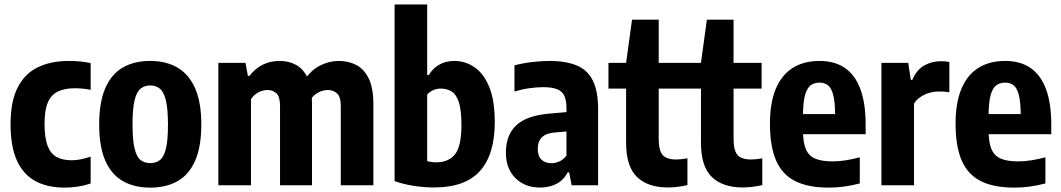

<svg xmlns="http://www.w3.org/2000/svg" viewBox="-20 -828 4740 858"><path d="M268.4 10.4Q191.3 10.4 137.3 -19.2Q83.4 -48.7 55.3 -111.1Q27.2 -173.5 27.2 -272.8Q27.2 -374.6 58.8 -436.8Q90.4 -499 149 -527.4Q207.5 -555.7 287.9 -555.7Q313.4 -555.7 337.6 -553.4Q361.9 -551.1 385.1 -546.1V-426.5Q367.3 -430.3 349 -431.9Q330.7 -433.6 315.2 -433.6Q268 -433.6 237.9 -418.6Q207.8 -403.7 193.4 -369.1Q179 -334.6 179 -275.5Q179 -212.7 192.5 -176.9Q206.1 -141.2 233.1 -126.5Q260.1 -111.8 300.5 -111.8Q319.3 -111.8 340.2 -115.9Q361 -120 385.1 -127.8V-8.2Q357.2 1.3 327.1 5.8Q297 10.4 268.4 10.4Z M651.4 10.4Q579.5 10.4 528.4 -19.1Q477.2 -48.7 450.2 -110.8Q423.2 -172.9 423.2 -270.7Q423.2 -370.2 450.1 -433.2Q477.1 -496.1 528.2 -525.9Q579.2 -555.7 651.4 -555.7Q723.2 -555.7 774.4 -525.2Q825.5 -494.7 852.6 -431.9Q879.6 -369.2 879.6 -272.1Q879.6 -173.6 852.6 -111.1Q825.7 -48.7 774.6 -19.1Q723.5 10.4 651.4 10.4ZM651.4 -99.1Q676.7 -99.1 694.4 -112.6Q712 -126.1 721.3 -163Q730.6 -200 730.6 -270.1Q730.6 -342.2 721.1 -380.2Q711.6 -418.1 693.8 -432.2Q676 -446.2 651.4 -446.2Q626.7 -446.2 608.9 -432.4Q591.1 -418.6 581.7 -381.1Q572.2 -343.5 572.2 -272.7Q572.2 -201.3 581.5 -163.8Q590.8 -126.3 608.4 -112.7Q626 -99.1 651.4 -99.1Z M955.8 0V-547H1077.1L1087.8 -488.9H1094.6Q1121 -522.8 1154.7 -539.2Q1188.5 -555.7 1231 -555.7Q1270.5 -555.7 1303.1 -538Q1335.7 -520.3 1355 -479.7Q1374.2 -439.1 1374.2 -370.3V0H1231.4V-354.1Q1231.4 -395.3 1215.7 -410.6Q1199.9 -425.8 1175.1 -425.8Q1163.2 -425.8 1149.5 -421.6Q1135.8 -417.3 1123 -408.1Q1110.3 -398.9 1101.5 -384.1V0ZM1502.9 0V-354.1Q1502.9 -395.3 1486.2 -410.6Q1469.4 -425.8 1444.6 -425.8Q1432.7 -425.8 1418.3 -421.4Q1403.9 -417 1390.2 -407Q1376.5 -397.1 1366.9 -380.5L1341 -470.3Q1369.1 -514.2 1409.9 -534.9Q1450.7 -555.7 1493.9 -555.7Q1537.2 -555.7 1572.3 -537.5Q1607.5 -519.2 1628 -476.7Q1648.5 -434.2 1648.5 -361.8V0Z M1918.4 9.7Q1874.8 9.7 1828 2.4Q1781.3 -4.9 1743.3 -18.8V-808H1889V-492.5H1896.2Q1912.8 -521.3 1941.9 -538.5Q1971.1 -555.7 2010.5 -555.7Q2058.6 -555.7 2099.7 -528.1Q2140.8 -500.5 2165.9 -440.3Q2191 -380.1 2191 -282.1Q2191 -137.8 2124.8 -63.9Q2058.6 10.1 1918.4 9.7ZM1929.6 -102.6Q1984.3 -102.6 2013.2 -138.4Q2042 -174.1 2042 -269Q2042 -335.9 2030.5 -371.1Q2019 -406.3 1998.2 -419.2Q1977.5 -432.2 1949.6 -432.2Q1932.8 -432.2 1916.2 -425.2Q1899.7 -418.3 1889 -404.7V-108Q1897.6 -105.6 1908.6 -104.1Q1919.5 -102.6 1929.6 -102.6Z M2393.3 10.1Q2325.7 10.1 2283.2 -32.2Q2240.7 -74.5 2240.7 -147Q2240.7 -225.2 2288.1 -269.1Q2335.4 -313 2442.7 -321L2530.1 -328.6L2549.9 -243.6L2459.2 -236Q2420.9 -233.1 2402 -214.6Q2383.1 -196.2 2383.1 -163.7Q2383.1 -130.7 2399.5 -114.7Q2416 -98.7 2444 -98.7Q2460.6 -98.7 2478.5 -106.1Q2496.4 -113.4 2511.4 -132.8V-345.7Q2511.4 -380.8 2501.2 -401Q2491.1 -421.3 2468.2 -429.9Q2445.2 -438.5 2407.1 -438.5Q2379 -438.5 2345.1 -433.7Q2311.2 -428.9 2279 -419V-535.8Q2313.4 -545.3 2355.4 -550.5Q2397.4 -555.7 2434.8 -555.7Q2509.7 -555.7 2558.1 -535.2Q2606.4 -514.7 2629.6 -467.2Q2652.8 -419.7 2652.8 -339.1V0H2534.4L2523.6 -57.5H2516.8Q2497.6 -21.6 2465.4 -5.7Q2433.1 10.1 2393.3 10.1Z M2963.9 9.7Q2875.6 9.7 2826.8 -36.9Q2777.9 -83.6 2777.9 -190.9V-547L2804.4 -740H2923.6V-208.2Q2923.6 -155.3 2941.3 -135.3Q2959.1 -115.3 3001.7 -115.3Q3013 -115.3 3025.3 -116.6Q3037.7 -118 3052 -120.5V-0.8Q3033.9 3.6 3010.4 6.6Q2986.8 9.7 2963.9 9.7ZM2699 -432.2V-547H3049V-432.2Z M3298.4 9.7Q3210.1 9.7 3161.3 -36.9Q3112.4 -83.6 3112.4 -190.9V-547L3138.9 -740H3258.1V-208.2Q3258.1 -155.3 3275.8 -135.3Q3293.6 -115.3 3336.2 -115.3Q3347.5 -115.3 3359.8 -116.6Q3372.2 -118 3386.5 -120.5V-0.8Q3368.4 3.6 3344.9 6.6Q3321.3 9.7 3298.4 9.7ZM3033.5 -432.2V-547H3383.5V-432.2Z M3682.9 10.4Q3591.6 10.4 3533.7 -18.6Q3475.7 -47.7 3448.2 -110.6Q3420.7 -173.5 3420.7 -275.6Q3420.7 -368.6 3446.8 -431Q3473 -493.4 3522.6 -524.6Q3572.3 -555.7 3642.7 -555.7Q3709.7 -555.7 3755.4 -524.5Q3801.2 -493.2 3824.7 -430Q3848.3 -366.8 3848.3 -271.4V-228.3H3526.9V-318.2H3733.2L3711.9 -309Q3711.9 -369.3 3703.9 -401.8Q3696 -434.3 3680.3 -446.6Q3664.7 -458.8 3642 -458.8Q3618.8 -458.8 3602.4 -446.6Q3586 -434.3 3577.1 -401.8Q3568.3 -369.3 3568.3 -309V-245.2Q3568.3 -192.4 3580.9 -162.2Q3593.4 -132 3622.4 -119.4Q3651.4 -106.8 3701.1 -106.8Q3729.8 -106.8 3759.7 -111.7Q3789.6 -116.5 3822.2 -125V-8.2Q3784.2 1.4 3751.2 5.9Q3718.2 10.4 3682.9 10.4Z M3918.8 0V-547H4038.7L4050.1 -471.2H4056.9Q4076.4 -516.4 4110.2 -535.5Q4144 -554.5 4185.6 -554.5Q4195.6 -554.5 4205.5 -553.5Q4215.5 -552.5 4222.4 -551.1V-415.3Q4211.4 -417.7 4199.3 -418.4Q4187.3 -419.1 4176.2 -419.1Q4153.6 -419.1 4132 -412.8Q4110.5 -406.4 4092.9 -394.3Q4075.2 -382.2 4064.5 -365.6V0Z M4512.4 10.4Q4421.1 10.4 4363.2 -18.6Q4305.2 -47.7 4277.7 -110.6Q4250.2 -173.5 4250.2 -275.6Q4250.2 -368.6 4276.3 -431Q4302.5 -493.4 4352.1 -524.6Q4401.8 -555.7 4472.2 -555.7Q4539.2 -555.7 4584.9 -524.5Q4630.7 -493.2 4654.2 -430Q4677.8 -366.8 4677.8 -271.4V-228.3H4356.4V-318.2H4562.7L4541.4 -309Q4541.4 -369.3 4533.4 -401.8Q4525.5 -434.3 4509.8 -446.6Q4494.2 -458.8 4471.5 -458.8Q4448.3 -458.8 4431.9 -446.6Q4415.5 -434.3 4406.6 -401.8Q4397.8 -369.3 4397.8 -309V-245.2Q4397.8 -192.4 4410.4 -162.2Q4422.9 -132 4451.9 -119.4Q4480.9 -106.8 4530.6 -106.8Q4559.3 -106.8 4589.2 -111.7Q4619.1 -116.5 4651.7 -125V-8.2Q4613.7 1.4 4580.7 5.9Q4547.7 10.4 4512.4 10.4Z"/></svg>

Font: Encode Sans Condensed Thin
Style: Regular
Weight: 100
Width: 3
Designer: Multiple Designers
Foundry: Impallari Type
Version: Version 3.002